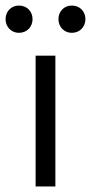

<svg xmlns="http://www.w3.org/2000/svg" viewBox="-57 -670 327 690"><path d="M71 0H142V-470H71ZM-37 -601C-37 -574 -17 -552 11 -552C40 -552 60 -574 60 -601C60 -629 40 -650 11 -650C-17 -650 -37 -629 -37 -601ZM153 -601C153 -574 173 -552 201 -552C230 -552 250 -574 250 -601C250 -629 230 -650 201 -650C173 -650 153 -629 153 -601Z"/></svg>

Font: MV Cash Light
Style: Regular
Weight: 300
Designer: Rodrigo Fuenzalida
Foundry: fragTYPE
Version: Version 1.100;Glyphs 3.1.2 (3151)